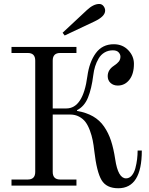

<svg xmlns="http://www.w3.org/2000/svg" viewBox="-20 -954 767 987"><path d="M301.8 -785.6 426.8 -902.3Q460.4 -933.6 490.2 -933.6Q503.4 -933.6 512 -922.9Q520.5 -912.1 520.5 -899.4Q520.5 -869.6 465.8 -843.8L312.5 -771.5ZM39.1 0V-31.2H123Q161.1 -31.2 161.1 -70.3V-642.6Q161.1 -681.6 123 -681.6H39.1V-712.9H373V-681.6H289.1Q251 -681.6 251 -642.6V-396.5H320.8Q407.2 -396.5 429.2 -562.5Q439 -634.8 472.4 -680.7Q505.9 -726.6 564.9 -726.6Q610.4 -726.6 639.4 -696Q668.5 -665.5 668.5 -626Q668.5 -573.7 645 -543.9Q621.6 -514.2 585.4 -514.2Q563 -514.2 548.3 -527.6Q533.7 -541 533.7 -562.5Q533.7 -595.2 565.9 -616.2Q583.5 -627.9 591.3 -638.2Q599.1 -648.4 599.1 -663.1Q599.1 -674.8 589.6 -685.1Q580.1 -695.3 560.1 -695.3Q536.1 -695.3 517.3 -684.1Q498.5 -672.9 487.1 -653.3Q475.6 -633.8 469 -612.8Q462.4 -591.8 459.5 -567.4Q450.7 -497.1 432.1 -451.9Q413.6 -406.7 376 -387.7V-383.8Q423.8 -375.5 458.3 -355.7Q492.7 -335.9 515.1 -303.2Q537.6 -270.5 550.8 -230.2Q564 -189.9 572.3 -134.8Q586.9 -37.1 627.9 -37.1Q645 -37.1 657.5 -51.8Q669.9 -66.4 676 -89.8Q682.1 -113.3 684.8 -135.7Q687.5 -158.2 687.5 -180.2H709Q709 13.7 587.9 13.7Q526.9 13.7 502 -28.3Q477.1 -70.3 464.8 -177.2Q461.4 -208.5 456.5 -232.9Q451.7 -257.3 442.1 -283.2Q432.6 -309.1 419.9 -326.2Q407.2 -343.3 387 -354.2Q366.7 -365.2 340.8 -365.2H251V-70.3Q251 -31.2 289.1 -31.2H373V0Z"/></svg>

Font: Theano Modern
Style: Regular
Weight: 400
Designer: Alexey Kryukov
Version: Version 2.00